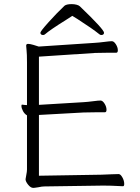

<svg xmlns="http://www.w3.org/2000/svg" viewBox="-20 -907 678 932"><path d="M300 -810Q223 -762 199 -741Q195 -737 189 -737Q183 -737 179.5 -740Q176 -743 176 -748Q176 -755 215.5 -799Q255 -843 293 -879Q303 -887 328 -887Q341 -887 352 -884Q363 -881 368 -876Q485 -764 485 -748Q485 -743 481.5 -740Q478 -737 472 -737Q466 -737 462 -741Q430 -767 357 -814Q354 -816 331 -830ZM87 -399H89Q92 -399 96 -398Q100 -397 111 -397V-604Q111 -645 109 -662L107 -685Q107 -694 116 -694Q126 -694 142.5 -689Q159 -684 168 -681L440 -699Q459 -700 490 -704Q512 -707 523 -707Q533 -707 542.5 -692Q552 -677 552 -663Q552 -651 544 -651H502Q460 -651 441 -650L169 -632V-398L385 -411Q404 -412 435 -416Q457 -419 468 -419Q478 -419 487.5 -404Q497 -389 497 -374Q497 -362 489 -362H447Q405 -362 386 -361L169 -349V-54L472 -59Q489 -59 521 -61L555 -62H556Q565 -62 574 -46Q583 -30 583 -14Q583 -3 577 -3H576Q564 -3 554 -4Q518 -6 489 -6H473L195 -2Q184 -2 166 2Q163 2 155.5 3.5Q148 5 141 5Q129 5 116.5 -10.5Q104 -26 104 -37Q104 -40 107.5 -57Q111 -74 111 -84V-347Q99 -354 91.5 -368Q84 -382 84 -393Q84 -399 87 -399Z"/></svg>

Font: JyunsaiKaai Light
Style: Regular
Weight: 300
Designer: Fontworks Inc.
Version: Version 0.030;April 7, 2024;FontCreator 14.0.0.2901 64-bit